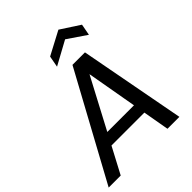

<svg xmlns="http://www.w3.org/2000/svg" viewBox="-268 -1057 1196 1196"><g transform="rotate(-45 330.5 -458.5)"><path d="M-17 0 364 -700H474L606 0H501L398 -584L89 0ZM115 -173 155 -251H513L526 -173ZM288 -760 302 -835 457 -917 583 -835 569 -760 444 -845Z"/></g></svg>

Font: DM Sans 18pt Medium
Style: Italic
Weight: 500
Italic angle: -10°
Designer: Colophon Foundry, Jonny Pinhorn
Foundry: Colophon Foundry
Version: Version 4.004;gftools[0.9.30]